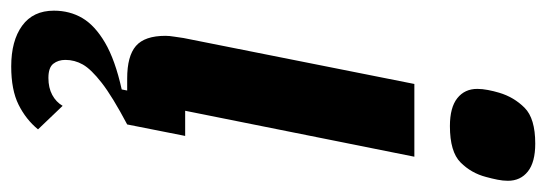

<svg xmlns="http://www.w3.org/2000/svg" viewBox="-362 -442 998 351"><g transform="rotate(90 137.5 -267.0)"><path d="M211 -106 190 0Q139 27 114 46.5Q89 66 80.5 81Q72 96 72 113Q72 126 79 135Q86 144 105 144Q123 144 136 137Q149 130 156 118L199 163Q181 185 154 198.5Q127 212 84 212Q37 212 9.5 192Q-18 172 -18 134Q-18 105 -4.5 82Q9 59 40.5 40.5Q72 22 126 10L128 0H106Q65 0 46.5 -16Q28 -32 28 -70Q28 -77 29.5 -86Q31 -95 32 -103L116 -525H249L165 -106ZM193 -590Q159 -590 142 -603.5Q125 -617 125 -640Q125 -649 127 -659.5Q129 -670 132 -680Q140 -707 159.5 -726.5Q179 -746 225 -746Q259 -746 276 -732.5Q293 -719 293 -696Q293 -687 291 -677Q289 -667 286 -656Q279 -629 259.5 -609.5Q240 -590 193 -590Z"/></g></svg>

Font: IBM Plex Sans Condensed
Style: Bold Italic
Weight: 700
Width: 3
Italic angle: -11.31°
Designer: Mike Abbink, Paul van der Laan, Pieter van Rosmalen
Foundry: Bold Monday
Version: Version 3.201